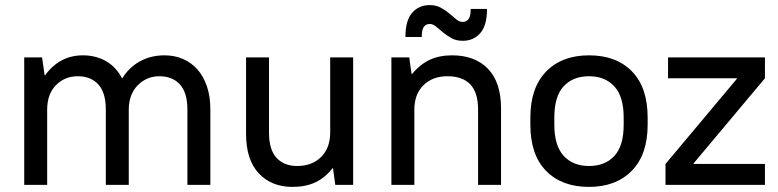

<svg xmlns="http://www.w3.org/2000/svg" viewBox="-20 -725 3050 753"><path d="M75 -500H145L155 -430H157Q214 -508 305 -508Q356 -508 396 -485Q436 -462 459 -417Q485 -460 528 -484Q571 -508 625 -508Q664 -508 697 -494Q730 -480 754 -453Q778 -426 791.5 -386.5Q805 -347 805 -295V0H715V-295Q715 -362 685.5 -394Q656 -426 605 -426Q579 -426 557.5 -416.5Q536 -407 519.5 -390Q503 -373 494 -349Q485 -325 485 -295V0H395V-295Q395 -362 365.5 -394Q336 -426 285 -426Q234 -426 199.5 -391Q165 -356 165 -295V0H75Z M1127 8Q1045 8 995 -45Q945 -98 945 -200V-500H1035V-205Q1035 -138 1064.5 -106Q1094 -74 1145 -74Q1204 -74 1239.5 -109.5Q1275 -145 1275 -205V-500H1365V0H1295L1286 -65H1284Q1254 -27 1216 -9.5Q1178 8 1127 8Z M1515 -500H1585L1594 -435H1596Q1628 -473 1665.5 -490.5Q1703 -508 1753 -508Q1843 -508 1894 -455Q1945 -402 1945 -300V0H1855V-295Q1855 -362 1824.5 -394Q1794 -426 1735 -426Q1676 -426 1640.5 -390.5Q1605 -355 1605 -295V0H1515ZM1795 -565Q1769 -565 1750.5 -575.5Q1732 -586 1717.5 -598Q1703 -610 1690.5 -620.5Q1678 -631 1665 -631Q1651 -631 1642.5 -620Q1634 -609 1634 -580H1570Q1570 -645 1596.5 -675Q1623 -705 1665 -705Q1691 -705 1709.5 -694.5Q1728 -684 1742.5 -672Q1757 -660 1769 -649.5Q1781 -639 1795 -639Q1809 -639 1817.5 -650Q1826 -661 1826 -690H1890Q1890 -625 1863.5 -595Q1837 -565 1795 -565Z M2290 8Q2183 8 2121.5 -55Q2060 -118 2060 -236V-264Q2060 -381 2122 -444.5Q2184 -508 2290 -508Q2397 -508 2458.5 -445Q2520 -382 2520 -264V-236Q2520 -119 2458 -55.5Q2396 8 2290 8ZM2290 -74Q2353 -74 2389.5 -113.5Q2426 -153 2426 -236V-264Q2426 -346 2389.5 -386Q2353 -426 2290 -426Q2227 -426 2190.5 -386.5Q2154 -347 2154 -264V-236Q2154 -154 2190.5 -114Q2227 -74 2290 -74Z M2590 -82 2870 -416V-418H2600V-500H2980V-418L2700 -84V-82H2980V0H2590Z"/></svg>

Font: PT Root UI Medium
Style: Regular
Weight: 500
Designer: Vitaly Kuzmin
Foundry: ParaType Ltd.
Version: Version 2.001G